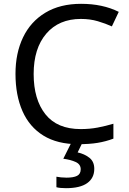

<svg xmlns="http://www.w3.org/2000/svg" viewBox="-20 -744 672 1004"><path d="M403 -645Q288 -645 222 -568Q156 -491 156 -357Q156 -224 217.5 -146.5Q279 -69 402 -69Q449 -69 491 -77Q533 -85 573 -97V-19Q533 -4 490.5 3Q448 10 389 10Q280 10 207 -35Q134 -80 97.5 -163Q61 -246 61 -358Q61 -466 100.5 -548.5Q140 -631 217 -677.5Q294 -724 404 -724Q517 -724 601 -682L565 -606Q532 -621 491.5 -633Q451 -645 403 -645ZM473 139Q473 187 436 213.5Q399 240 325 240Q293 240 275 235V180Q284 182 299 183.5Q314 185 328 185Q364 185 383 175.5Q402 166 402 141Q402 115 375.5 103Q349 91 311 86L354 0H412L386 53Q422 61 447.5 81Q473 101 473 139Z"/></svg>

Font: Noto Sans Hanunoo
Style: Regular
Weight: 400
Designer: Monotype Design Team
Foundry: Monotype Imaging Inc.
Version: Version 2.003; ttfautohint (v1.8.4.7-5d5b)